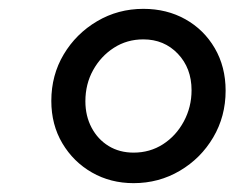

<svg xmlns="http://www.w3.org/2000/svg" viewBox="-20 -775 545 434"><path d="M96 -547Q96 -605 124 -652Q152 -699 199.5 -727Q247 -755 304 -755Q357 -755 399 -731.5Q441 -708 465.5 -666Q490 -624 490 -570Q490 -512 462 -464.5Q434 -417 386.5 -389Q339 -361 282 -361Q230 -361 188 -385Q146 -409 121 -451Q96 -493 96 -547ZM413 -571Q413 -621 382 -653.5Q351 -686 304 -686Q267 -686 237.5 -667Q208 -648 190.5 -616.5Q173 -585 173 -546Q173 -513 187 -486.5Q201 -460 225.5 -445Q250 -430 282 -430Q319 -430 348.5 -449Q378 -468 395.5 -500.5Q413 -533 413 -571Z"/></svg>

Font: Kosmopol Plus Jakarta Sans Italic It
Style: Regular
Weight: 400
Italic angle: -8.04999°
Designer: Gumpita Rahayu
Foundry: Tokotype
Version: Version 2.006